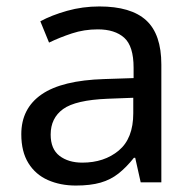

<svg xmlns="http://www.w3.org/2000/svg" viewBox="-20 -565 601 595"><path d="M288 -545Q386 -545 433 -502Q480 -459 480 -365V0H416L399 -76H395Q372 -47 347.5 -27.5Q323 -8 291.5 1Q260 10 215 10Q167 10 128.5 -7Q90 -24 68 -59.5Q46 -95 46 -149Q46 -229 109 -272.5Q172 -316 303 -320L394 -323V-355Q394 -422 365 -448Q336 -474 283 -474Q241 -474 203 -461.5Q165 -449 132 -433L105 -499Q140 -518 188 -531.5Q236 -545 288 -545ZM314 -259Q214 -255 175.5 -227Q137 -199 137 -148Q137 -103 164.5 -82Q192 -61 235 -61Q303 -61 348 -98.5Q393 -136 393 -214V-262Z"/></svg>

Font: Noto Sans Ambassadori
Style: Regular
Weight: 400
Designer: Monotype Design Team
Foundry: Monotype Imaging Inc.
Version: Version 2.013